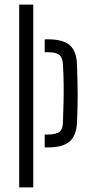

<svg xmlns="http://www.w3.org/2000/svg" viewBox="-20 -820 388 840"><path d="M175.5 -175V-231.5H189Q226.5 -231.5 240.8 -243.8Q255 -256 255.5 -286.5Q257 -334 258 -372.8Q259 -411.5 258.5 -450.5Q258 -489.5 255.5 -536.5Q254 -567 240.2 -579.2Q226.5 -591.5 190 -591.5H175.5V-648H190Q256 -648 285.8 -621.8Q315.5 -595.5 317 -535Q319.5 -461.5 319.8 -404.5Q320 -347.5 317 -288Q315 -227.5 285 -201.2Q255 -175 189 -175ZM64 0V-800H125.5V0Z"/></svg>

Font: Big Shoulders Stencil Text Thin Light
Style: Regular
Weight: 300
Version: Version 2.001